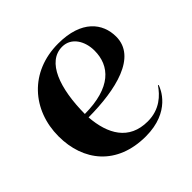

<svg xmlns="http://www.w3.org/2000/svg" viewBox="-155 -749 914 914"><g transform="rotate(-45 302.0 -292.0)"><path d="M334 12C500 12 544 -99 550 -118L547 -120C519 -79 472 -32 391 -32C265 -32 214 -125 205 -245C391 -246 570 -287 570 -424C570 -514 508 -596 351 -596C160 -596 40 -458 40 -282C40 -116 140 12 334 12ZM204 -269C205 -440 252 -572 354 -572C416 -572 450 -513 450 -450C450 -347 381 -270 204 -269Z"/></g></svg>

Font: Beautique Display Medium
Style: Bold
Weight: 900
Designer: Nhat-Quang Ngo
Version: Version 1.100;Glyphs 3.2.3 (3260)